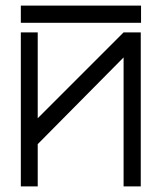

<svg xmlns="http://www.w3.org/2000/svg" viewBox="-20 -712 580 682"><path d="M54 -692H481V-631H54ZM480 -50H419V-508L114 -200V-50H54V-597H114V-292L419 -597H480Z"/></svg>

Font: ibm3270
Style: Regular
Weight: 400
Monospace: yes
Version: Version 2.0.3